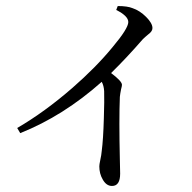

<svg xmlns="http://www.w3.org/2000/svg" viewBox="-20 -574 637 636"><path d="M351 42Q332 42 320 20Q309 1 309 -23Q309 -29 312 -43Q316 -61 317 -74Q322 -112 324 -182Q326 -242 325 -272Q324 -290 317 -303Q190 -190 47 -133L37 -150Q128 -203 220 -283Q298 -351 353 -418Q405 -480 405 -501Q405 -521 365 -541L370 -554Q402 -554 419 -547Q443 -539 464 -518Q485 -497 485 -481Q485 -470 471 -460Q460 -451 453 -444Q400 -383 348 -332Q384 -305 384 -293Q384 -289 381 -278Q378 -263 377 -253Q374 -177 377 -47Q378 -10 378 1Q378 42 351 42Z"/></svg>

Font: GenRyuMin TW R
Style: Regular
Weight: 400
Version: Version 1.501;PS 1;hotconv 16.6.51;makeotf.lib2.5.65220